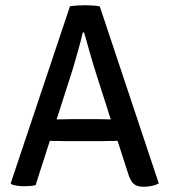

<svg xmlns="http://www.w3.org/2000/svg" viewBox="-20 -707 648 734"><path d="M231 -167.5Q225.5 -167.5 204.5 -168Q183.5 -168.5 170.5 -168.5L116 1Q106.5 3 95.2 4Q84 5 72.5 5Q46 5 24.5 -2L21 -6.5L247.5 -683Q259.5 -685 276.2 -686Q293 -687 305.5 -687Q317.5 -687 334.5 -686Q351.5 -685 361.5 -682.5L587 -6Q576 0.5 560.2 3.8Q544.5 7 528.5 7Q504.5 7 491.5 -3.8Q478.5 -14.5 469 -46L429.5 -168.5Q416.5 -168.5 394.8 -168Q373 -167.5 367.5 -167.5ZM258.5 -444 196.5 -250.5Q208.5 -250.5 226 -251Q243.5 -251.5 249 -251.5H352Q357 -251.5 373.8 -251.2Q390.5 -251 403.5 -250.5L354 -405Q340 -448.5 326 -496.5Q312 -544.5 301.5 -583H296.5Q289 -550 277.5 -509.8Q266 -469.5 258.5 -444Z"/></svg>

Font: Signika Negative SC
Style: Regular
Weight: 400
Designer: Anna Giedryś
Foundry: Anna Giedryś
Version: Version 2.000; ttfautohint (v1.8.3) -l 8 -r 50 -G 200 -x 9 -